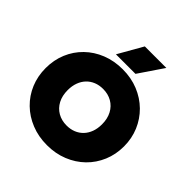

<svg xmlns="http://www.w3.org/2000/svg" viewBox="-243 -1111 1306 1306"><g transform="rotate(45 410.5 -458.0)"><path d="M410.5 15Q328.5 15 259.5 -12.8Q190.5 -40.5 139.8 -90Q89 -139.5 61.2 -206Q33.5 -272.5 33.5 -350Q33.5 -428 61.2 -494.5Q89 -561 139.8 -610.5Q190.5 -660 259.5 -687.5Q328.5 -715 410.5 -715Q492.5 -715 561.2 -687Q630 -659 680.8 -609Q731.5 -559 759.5 -492.8Q787.5 -426.5 787.5 -350Q787.5 -272.5 759.5 -206Q731.5 -139.5 680.8 -90Q630 -40.5 561.2 -12.8Q492.5 15 410.5 15ZM410.5 -174Q447 -174 477.2 -186.2Q507.5 -198.5 529.5 -221.5Q551.5 -244.5 563.5 -277Q575.5 -309.5 575.5 -350Q575.5 -404 554.5 -443.5Q533.5 -483 496.2 -504.5Q459 -526 410.5 -526Q374 -526 343.8 -513.8Q313.5 -501.5 291.5 -478.5Q269.5 -455.5 257.5 -423Q245.5 -390.5 245.5 -350Q245.5 -296 266.5 -256.5Q287.5 -217 324.8 -195.5Q362 -174 410.5 -174ZM305.5 -754 406.5 -931H613.5L493.5 -754Z"/></g></svg>

Font: Geologica Cursive Black
Style: Regular
Weight: 900
Designer: Sindre Bremnes, Frode Helland
Foundry: Monokrom Skriftforlag AS
Version: Version 1.010;gftools[0.9.28]